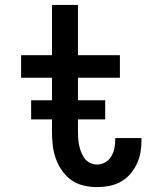

<svg xmlns="http://www.w3.org/2000/svg" viewBox="-20 -755 640 783"><path d="M375 8Q348 8 320.5 1.5Q293 -5 270.5 -21Q248 -37 232 -60.5Q216 -84 207 -110Q198 -136 195 -163.5Q192 -191 192 -218V-438H66V-530H192V-735H298V-530H469V-438H298V-218Q298 -204 299 -189.5Q300 -175 303 -161Q306 -147 311.5 -133.5Q317 -120 325.5 -108.5Q334 -97 347.5 -90.5Q361 -84 375 -84Q393 -84 409 -93Q425 -102 434 -117.5Q443 -133 446.5 -150.5Q450 -168 450 -186Q450 -187 450 -188.5Q450 -190 450 -192H557Q557 -189 557 -186.5Q557 -184 557 -181Q557 -156 552.5 -131.5Q548 -107 537 -84.5Q526 -62 509.5 -43.5Q493 -25 471 -13Q449 -1 424.5 3.5Q400 8 375 8ZM107 -268V-346H409V-268Z"/></svg>

Font: Iosevka Curly Slab SmBdEx
Style: Regular
Weight: 600
Width: 7
Monospace: yes
Designer: Belleve Invis
Foundry: Belleve Invis
Version: Version 11.1.0; ttfautohint (v1.8.3)